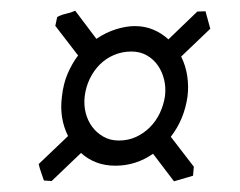

<svg xmlns="http://www.w3.org/2000/svg" viewBox="-20 -471 442 354"><path d="M222.2 -376Q205.1 -376 190.2 -369.6Q175.3 -363.3 164.1 -352.1Q152.8 -340.8 145.5 -325.7Q138.2 -310.5 136.2 -293.5Q134.3 -277.8 137.9 -263.2Q141.6 -248.5 149.9 -237.3Q158.2 -226.1 170.7 -219Q183.1 -211.9 199.2 -211.9Q216.3 -211.9 230.7 -218.5Q245.1 -225.1 256.3 -236.3Q267.6 -247.6 274.7 -262.5Q281.7 -277.3 284.2 -293.9Q286.1 -309.1 282.7 -323.7Q279.3 -338.4 271.2 -350.1Q263.2 -361.8 250.7 -368.9Q238.3 -376 222.2 -376ZM300.8 -136.7 262.2 -187.5Q230.5 -165.5 192.9 -165.5Q173.3 -165.5 157.5 -171.6Q141.6 -177.7 129.4 -189L75.2 -137.2L61 -138.2Q58.6 -145 55.9 -152.8Q53.2 -160.6 51.3 -168.5L105.5 -220.2Q88.9 -253.4 94.2 -293Q96.7 -316.4 104.7 -335.2Q112.8 -354 124 -368.7L82 -423.3L85.4 -439.5Q91.8 -443.4 101.6 -445.6Q111.3 -447.8 118.7 -451.2L157.7 -399.4Q175.8 -411.6 194.3 -417.2Q212.9 -422.9 228.5 -422.9Q247.1 -422.9 262.7 -416.3Q278.3 -409.7 290.5 -398.4L343.8 -449.7L358.9 -450.2L367.7 -418L314 -366.7Q322.3 -350.1 325.2 -331.1Q328.1 -312 325.7 -293Q319.8 -251 294.9 -218.8L337.4 -163.6L335.9 -147Z"/></svg>

Font: Gentium Plus Am
Style: Italic
Weight: 400
Italic angle: -8°
Designer: J. Victor Gaultney, Annie Olsen, Iska Routamaa, Becca Hirsbrunner
Foundry: SIL International
Version: Version 5.000